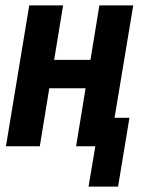

<svg xmlns="http://www.w3.org/2000/svg" viewBox="-20 -540 540 709"><path d="M307 149 332 0H261L296 -214H162L127 0H2L88 -520H213L180 -319H314L347 -520H472L403 -105H458L416 149Z"/></svg>

Font: Iosevka SS18 Extrabold
Style: Italic
Weight: 800
Italic angle: -9°
Monospace: yes
Designer: Belleve Invis
Foundry: Belleve Invis
Version: Version 25.1.1; ttfautohint (v1.8.4)